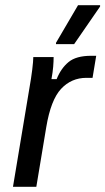

<svg xmlns="http://www.w3.org/2000/svg" viewBox="-20 -720 406 740"><path d="M30 0 93.3 -380Q100 -417.5 104.2 -451.2Q108.3 -485 108.3 -500H186.7Q186.7 -484.2 185 -462.9Q183.3 -441.7 178.3 -415H198.3Q215 -456.7 244.2 -480.8Q273.3 -505 331.7 -505H350.8L336.7 -420H313.3Q255 -420 215.4 -377.5Q175.8 -335 158.3 -230L120 0ZM195.8 -550V-555L280.8 -700H365.8V-695L265.8 -550Z"/></svg>

Font: Familjen Grotesk GF
Style: Italic
Weight: 400
Designer: Anders Wikstroem, Jonas Baeckman, Matilda Gysing, Kristian Moeller
Foundry: Familjen STHML AB
Version: Version 2.000; Beta; Release 4; Build 6